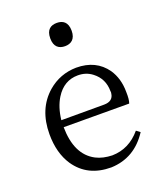

<svg xmlns="http://www.w3.org/2000/svg" viewBox="-142 -854 819 962"><g transform="rotate(-20 267.5 -373.0)"><path d="M275 -636C306 -636 332 -652 332 -698C332 -745 306 -760 275 -760C243 -760 218 -745 218 -698C218 -652 243 -636 275 -636ZM129 -257 478 -256C483 -269 485 -289 484 -316C484 -364 472 -405 449 -439C413 -490 360 -516 289 -516C232 -515 181 -496 138 -459C79 -408 50 -337 50 -248C50 -181 65 -125 95 -80C138 -17 201 14 285 14C369 11 435 -28 483 -102L463 -117C421 -67 370 -42 310 -41C278 -42 249 -48 224 -61C161 -94 130 -160 129 -257ZM358 -294H130C135 -339 147 -376 166 -407C195 -454 235 -477 284 -477C313 -477 338 -469 360 -452C394 -426 411 -391 411 -347C412 -343 412 -339 411 -335C408 -308 390 -294 358 -294Z"/></g></svg>

Font: Noto Serif Tangut
Style: Regular
Weight: 400
Designer: YANG Xicheng
Foundry: Liu Zhao Studio
Version: Version 2.169